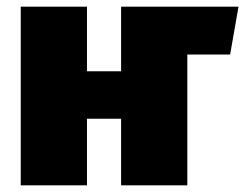

<svg xmlns="http://www.w3.org/2000/svg" viewBox="-20 -554 733 574"><path d="M668 -391H540V0H342V-199H240V0H42V-534H240V-341H342V-534H693Z"/></svg>

Font: FiraGO Heavy
Style: Regular
Weight: 900
Designer: bBox Type
Foundry: bBox Type GmbH
Version: Version 1.001